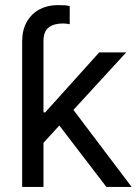

<svg xmlns="http://www.w3.org/2000/svg" viewBox="-20 -737 546 757"><path d="M213.9 -242.2 151.4 -173.8V0H67.4V-574.2Q67.4 -618.7 85.7 -650.9Q104 -683.1 135.7 -700Q167.5 -716.8 207 -716.8Q224.6 -716.8 235.6 -716.1Q246.6 -715.3 254.9 -712.9V-641.6Q249 -642.6 241.9 -643.6Q234.9 -644.5 228.5 -644.5Q192.4 -644.5 171.9 -628.7Q151.4 -612.8 151.4 -574.2V-293.9H158.2L371.1 -530.3H477.5L269.5 -303.7L499 0H399.4Z"/></svg>

Font: Pretendard GOV
Style: Regular
Weight: 400
Designer: Base glyphs from Inter by Rasmus Andersson; Hangeul glyphs from Noto Sans CJK(Source Han Sans) by Jang Soo-young and Kan
Foundry: Kil Hyung-jin
Version: Version 1.309